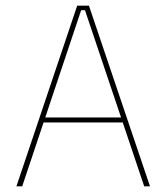

<svg xmlns="http://www.w3.org/2000/svg" viewBox="-20 -659 588 679"><path d="M38 0 253 -639H294.5L510.5 0H490L280.5 -623H267L58.5 0ZM127 -226V-243.5H421V-226Z"/></svg>

Font: Anek Telugu Medium Thin
Style: Regular
Weight: 250
Version: Version 1.003